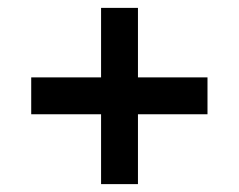

<svg xmlns="http://www.w3.org/2000/svg" viewBox="-20 -606 612 492"><path d="M239 -134.2V-313.2H60V-407.7H239V-585.8H333.5V-407.7H511.7V-313.2H333.5V-134.2Z"/></svg>

Font: Manrope ExtraLight
Style: Regular
Weight: 200
Designer: Mikhail Sharanda
Foundry: Mikhail Sharanda
Version: Version 4.505